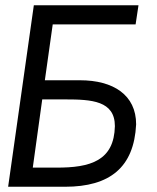

<svg xmlns="http://www.w3.org/2000/svg" viewBox="-20 -712 600 732"><path d="M193 -73H105L141 -333H229C329 -333 418 -328 418 -231C415 -100 326 -72 193 -73ZM499 -238C499 -350 412 -406 285 -406H151L181 -619H497L508 -692H109L11 0H228C399 0 491 -74 499 -238Z"/></svg>

Font: Cantarell
Style: Oblique
Weight: 400
Italic angle: -8°
Designer: Dave Crossland
Version: Version 0.024